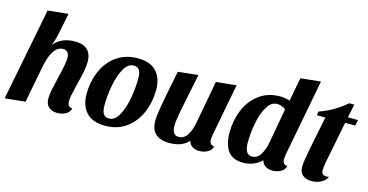

<svg xmlns="http://www.w3.org/2000/svg" viewBox="-75 -1064 2750 1433"><g transform="rotate(15 1299.5 -348.0)"><path d="M246 -459Q274 -495 315.5 -512.5Q357 -530 406 -530Q538 -530 538 -407Q538 -373 529.5 -330Q521 -287 504 -220Q491 -168 485 -138Q479 -108 479 -88Q479 -67 488 -55Q497 -43 518 -41Q509 -11 480.5 4.5Q452 20 416 20Q374 20 349.5 -2.5Q325 -25 325 -69Q325 -96 332 -131Q339 -166 356 -238Q385 -356 385 -395Q385 -422 373 -437.5Q361 -453 336 -453Q257 -453 223 -291L167 0L10 16L150 -700L307 -716L284 -601Q267 -508 246 -459Z M1086 -339Q1086 -244 1051.5 -162Q1017 -80 949 -30Q881 20 785 20Q688 20 640 -32.5Q592 -85 592 -173Q592 -268 626.5 -349.5Q661 -431 729.5 -480.5Q798 -530 894 -530Q992 -530 1039 -478Q1086 -426 1086 -339ZM743 -125Q743 -84 756 -62Q769 -40 801 -40Q845 -40 875.5 -94.5Q906 -149 920.5 -229Q935 -309 935 -385Q935 -426 922.5 -448Q910 -470 878 -470Q834 -470 803.5 -415.5Q773 -361 758 -280.5Q743 -200 743 -125Z M1576 -85Q1576 -66 1585.5 -54Q1595 -42 1614 -41Q1606 -11 1577 4.5Q1548 20 1514 20Q1483 20 1460 5.5Q1437 -9 1430 -37Q1383 20 1282 20Q1211 20 1175 -13.5Q1139 -47 1139 -114Q1139 -151 1152 -227Q1165 -303 1207 -510L1362 -526Q1358 -507 1357 -500Q1310 -274 1298.5 -211.5Q1287 -149 1287 -113Q1287 -42 1338 -42Q1381 -42 1406 -84Q1431 -126 1441 -185L1501 -510L1657 -526L1581 -127Q1576 -97 1576 -85Z M2141 -85Q2141 -66 2150.5 -54Q2160 -42 2179 -41Q2171 -11 2142 4.5Q2113 20 2079 20Q2048 20 2025 5.5Q2002 -9 1995 -37Q1968 -10 1930.5 5Q1893 20 1850 20Q1772 20 1734.5 -30.5Q1697 -81 1697 -172Q1697 -266 1731 -348Q1765 -430 1832 -480Q1899 -530 1992 -530Q2032 -530 2069 -518L2103 -700L2258 -716L2146 -127Q2141 -97 2141 -85ZM1987 -470Q1941 -470 1909.5 -418Q1878 -366 1863 -287.5Q1848 -209 1848 -132Q1848 -92 1861 -67Q1874 -42 1904 -42Q1947 -42 1971.5 -84Q1996 -126 2006 -185L2053 -446Q2038 -458 2020.5 -464Q2003 -470 1987 -470Z M2590 -465H2512L2448 -141Q2441 -94 2441 -82Q2441 -42 2478 -42Q2488 -42 2500 -45Q2487 -14 2453.5 3Q2420 20 2383 20Q2337 20 2312 -2Q2287 -24 2287 -66Q2287 -104 2303 -185Q2319 -266 2322 -281L2330 -319L2359 -465H2294L2298 -495Q2408 -532 2504 -614H2543L2521 -510H2599Z"/></g></svg>

Font: Sansita
Style: Bold Italic
Weight: 700
Italic angle: -11°
Designer: Pablo Cosgaya
Foundry: Omnibus-Type
Version: Version 1.006